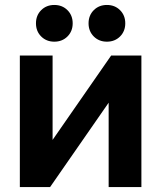

<svg xmlns="http://www.w3.org/2000/svg" viewBox="-20 -754 650 774"><path d="M60 -530H192V-190L428 -530H550V0H418V-340L182 0H60ZM199 -586Q167 -586 146 -607Q125 -628 125 -660Q125 -692 146 -713Q167 -734 199 -734Q231 -734 252 -713Q273 -692 273 -660Q273 -628 252 -607Q231 -586 199 -586ZM411 -586Q379 -586 358 -607Q337 -628 337 -660Q337 -692 358 -713Q379 -734 411 -734Q443 -734 464 -713Q485 -692 485 -660Q485 -628 464 -607Q443 -586 411 -586Z"/></svg>

Font: Golos Text DemiBold
Style: Regular
Weight: 600
Designer: A.Korolkova, Vitaly Kuzmin
Foundry: ParaType Ltd
Version: Version 2.002